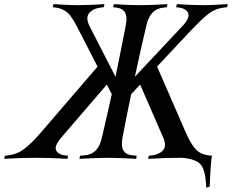

<svg xmlns="http://www.w3.org/2000/svg" viewBox="-59 -752 1099 909"><path d="M452.1 -4.9Q399.4 -4.9 316.9 0L319.8 -14.6L341.3 -16.6Q374.5 -19.5 394.3 -39.6Q414.1 -59.6 423.3 -100.1Q427.2 -116.7 435.8 -154.1Q444.3 -191.4 453.1 -230Q461.9 -268.6 470.2 -306.2L446.8 -351.6L230.5 -100.1Q204.6 -69.8 204.6 -50.8Q204.6 -36.6 217.5 -27.3Q230.5 -18.1 250 -16.1L263.2 -14.6L260.3 0Q186.5 -4.9 111.8 -4.9Q35.6 -4.9 -39.1 0L-36.1 -14.6L-22.5 -16.1Q20 -20.5 54.2 -45.7Q88.4 -70.8 136.2 -126.5L402.8 -436.5L315.9 -606Q303.2 -630.4 296.1 -643.3Q289.1 -656.2 278.3 -671.6Q267.6 -687 257.8 -694.6Q248 -702.1 234.4 -708.3Q220.7 -714.4 204.1 -716.3L190.9 -717.8L194.3 -732.4Q267.6 -727.5 308.1 -727.5Q359.4 -727.5 435.5 -732.4L432.1 -717.8L418 -716.3Q392.1 -713.4 373.3 -699.7Q354.5 -686 354.5 -665.5Q354.5 -651.4 362.8 -632.3L487.8 -388.7Q516.1 -524.9 536.6 -632.3Q540 -651.9 540 -662.1Q540 -711.4 489.7 -716.3L476.6 -717.8L480 -732.4Q553.2 -727.5 605.5 -727.5Q657.7 -727.5 733.9 -732.4L730.5 -717.8L716.3 -716.3Q683.6 -712.9 663.6 -692.9Q643.6 -672.9 634.3 -632.3Q609.4 -529.3 579.6 -388.7L808.1 -632.3Q833.5 -659.2 833.5 -681.6Q833.5 -695.3 820.3 -704.6Q807.1 -713.9 788.1 -716.3L774.9 -717.8L778.3 -732.4Q851.6 -727.5 902.8 -727.5Q943.4 -727.5 1019.5 -732.4L1016.1 -717.8L1002 -716.3Q961.4 -711.9 930.2 -688.2Q898.9 -664.6 843.3 -606L684.6 -437L819.8 -126.5Q844.2 -70.3 867.4 -45.4Q890.6 -20.5 931.6 -16.1L944.8 -14.6L942.4 -2Q937.5 34.7 933.6 131.8L917.5 136.7Q914.6 56.6 892.1 27.8Q881.3 13.7 855.2 4.9Q829.1 -3.9 799.3 -4.9H792.5Q717.3 -4.9 642.1 0L645 -14.6L659.2 -16.1Q685.1 -19 703.6 -32.2Q722.2 -45.4 722.2 -65.4Q722.2 -81.5 713.9 -100.1L604.5 -351.6L562 -306.2Q536.1 -180.7 521 -100.1Q518.1 -84 518.1 -71.3Q518.1 -21 567.9 -16.6L588.4 -14.6L585.4 0Q504.4 -4.9 452.1 -4.9Z"/></svg>

Font: Flanker
Style: Italic
Weight: 400
Italic angle: -12°
Designer: Flanker
Version: Version 2.027